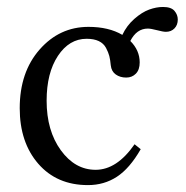

<svg xmlns="http://www.w3.org/2000/svg" viewBox="-20 -519 534 551"><path d="M456.1 -427.7Q448.2 -427.7 430.4 -432.4Q412.6 -437 404.3 -437Q372.1 -437 354 -401.4Q380.9 -374.5 380.9 -339.8Q380.9 -318.8 369.9 -307.6Q358.9 -296.4 342.3 -296.4Q324.7 -296.4 312.3 -305.2Q299.8 -314 297.9 -331.5Q296.4 -347.7 293.7 -358.2Q291 -368.7 284.2 -381.6Q277.3 -394.5 263.4 -401.1Q249.5 -407.7 228.5 -407.7Q178.7 -407.7 146.2 -358.6Q113.8 -309.6 113.8 -230Q113.8 -144 154.5 -87.9Q195.3 -31.7 254.4 -31.7Q315.4 -31.7 366.2 -105L383.8 -90.8Q352.1 -35.6 315.4 -11.7Q278.8 12.2 232.4 12.2Q143.1 12.2 89.8 -49.1Q36.6 -110.4 36.6 -208.5Q36.6 -312 93.8 -377Q150.9 -441.9 233.9 -441.9Q292 -441.9 331.1 -418.9Q343.8 -445.8 365.5 -464.8Q387.2 -483.9 408 -491.5Q428.7 -499 447.8 -499Q471.2 -499 480.7 -487.8Q490.2 -476.6 490.2 -462.9Q490.2 -447.3 480.7 -437.5Q471.2 -427.7 456.1 -427.7Z"/></svg>

Font: Libertinage
Style: f
Weight: 400
Designer: OSP
Foundry: OSP
Version: Version 1.0; 2008; OFL relea